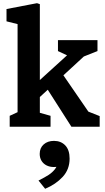

<svg xmlns="http://www.w3.org/2000/svg" viewBox="-20 -796 660 1206"><path d="M40.9 -68.5 123.2 -106.6 90.4 -50.4V-676.1L122.4 -636.6L20.9 -662V-739.3L212.4 -776L230.3 -770V-50.8L197.8 -96.6L297.5 -68.5V0H40.9ZM272.5 -244.1 364.7 -342.7 557.4 -62.4 457.8 -125.4 606.1 -66.8V0H428.5ZM212.8 -277.4 456 -498.4 426.1 -436.8 344.1 -475.2V-543.8H592.3V-475.2L483.9 -432.2L568.7 -498.4L212.8 -170.5ZM344.2 215.4 367.2 240.9Q346.1 253.1 318.5 253.1Q293 253.1 272.8 243.1Q252.7 233.1 241 214.4Q229.4 195.8 229.4 170.6Q229.4 133.2 254.5 111Q279.5 88.9 319 88.9Q362.8 88.9 390 117.3Q417.2 145.8 417.2 200.2Q417.2 267.9 373.9 314.9Q330.6 361.8 263.6 389.8L221.9 338Q261.6 318.1 285.4 302.7Q309.2 287.2 325.8 265.6Q342.5 244 344.2 215.4Z"/></svg>

Font: Monaspace Xenon Var ExtraLight
Style: Regular
Weight: 200
Designer: Riley Cran and the Lettermatic Team
Version: Version 1.200 (Monaspace Xenon Var)